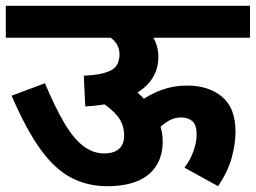

<svg xmlns="http://www.w3.org/2000/svg" viewBox="-20 -642 882 662"><path d="M0 -622H842V-512H0ZM320 -618Q355 -615 391.5 -602Q428 -589 458.5 -566.5Q489 -544 507.5 -514Q526 -484 526 -446Q526 -371 459 -326Q392 -281 274 -275L269 -381Q326 -383 359 -397.5Q392 -412 392 -455Q392 -489 363 -511Q334 -533 301 -544ZM439 -336Q471 -310 494 -280.5Q517 -251 529 -219Q541 -187 541 -155Q541 -105 518.5 -70Q496 -35 453.5 -17.5Q411 0 350 0Q282 0 226 -29Q170 -58 120.5 -126Q71 -194 20 -312L135 -355Q169 -274 200.5 -220Q232 -166 266 -139.5Q300 -113 339 -113Q362 -113 377 -120Q392 -127 400 -140.5Q408 -154 408 -174Q408 -214 384.5 -242.5Q361 -271 315 -299ZM459 -290Q498 -318 538.5 -332.5Q579 -347 625 -347Q700 -347 746 -308Q792 -269 792 -189Q792 -146 779 -98.5Q766 -51 732 0L616 -64Q636 -90 647 -121Q658 -152 658 -177Q658 -211 643.5 -224Q629 -237 604 -237Q577 -237 552 -219.5Q527 -202 507 -180Z"/></svg>

Font: Noto Sans Devanagari
Style: Regular
Weight: 400
Designer: Jelle Bosma - Monotype Design Team
Foundry: Monotype Imaging Inc.
Version: Version 2.003